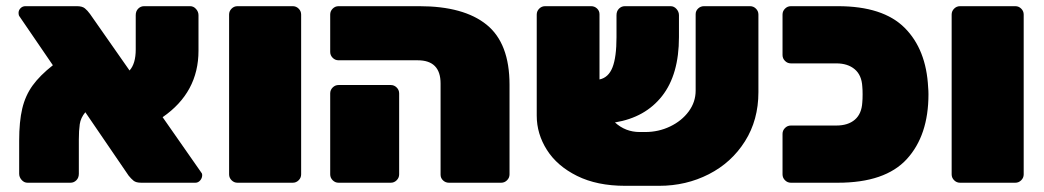

<svg xmlns="http://www.w3.org/2000/svg" viewBox="-20 -591 3378 621"><path d="M634 -25Q634 -15 627.5 -7.5Q621 0 612 0H437Q420 0 412 -6.5Q404 -13 396 -23L256 -228Q241 -210 238 -189.5Q235 -169 235 -140V-29Q235 -16 227 -8Q219 0 208 0H69Q58 0 50 -9Q42 -18 42 -29V-136Q42 -198 52 -240Q62 -282 85.5 -314.5Q109 -347 151 -380L43 -538Q40 -542 40 -549Q40 -558 46.5 -564.5Q53 -571 62 -571H229Q246 -571 254.5 -564Q263 -557 271 -546L399 -363Q419 -385 419 -431V-542Q419 -555 427 -563Q435 -571 446 -571H595Q606 -571 614 -562Q622 -553 622 -542V-427Q622 -292 506 -212L631 -33Q634 -30 634 -25Z M721 -27V-544Q721 -555 729 -563Q737 -571 748 -571H927Q938 -571 946 -563Q954 -555 954 -544V-27Q954 -16 946 -8Q938 0 927 0H748Q737 0 729 -8Q721 -16 721 -27Z M1405 -26V-321Q1405 -396 1331 -396H1075Q1064 -396 1056 -404Q1048 -412 1048 -423V-544Q1048 -555 1056 -563Q1064 -571 1075 -571H1336Q1480 -571 1554 -511Q1628 -451 1628 -317V-27Q1628 -16 1620 -8Q1612 0 1601 0H1432Q1421 0 1413 -7.5Q1405 -15 1405 -26ZM1048 -27V-289Q1048 -300 1056 -308Q1064 -316 1075 -316H1244Q1255 -316 1263 -308Q1271 -300 1271 -289V-27Q1271 -16 1263 -8Q1255 0 1244 0H1075Q1064 0 1056 -8Q1048 -16 1048 -27Z M2433 -544V-293Q2433 -203 2389.5 -134Q2346 -65 2272.5 -27.5Q2199 10 2112 10H2002Q1911 10 1846.5 -22Q1782 -54 1749 -106Q1716 -158 1716 -217V-544Q1716 -555 1724 -563Q1732 -571 1743 -571H1892Q1903 -571 1911 -563.5Q1919 -556 1919 -545V-335V-334Q1948 -340 1961 -373Q1974 -406 1974 -471V-542Q1974 -555 1982 -563Q1990 -571 2001 -571H2149Q2160 -571 2168 -562Q2176 -553 2176 -542V-471Q2176 -350 2121.5 -280.5Q2067 -211 1969 -195Q2003 -164 2049 -164H2067Q2110 -164 2147.5 -182Q2185 -200 2207.5 -230.5Q2230 -261 2230 -298V-545Q2230 -556 2238 -563.5Q2246 -571 2257 -571H2406Q2417 -571 2425 -563Q2433 -555 2433 -544Z M2511 -27V-158Q2511 -169 2519 -177Q2527 -185 2538 -185H2685Q2723 -185 2745 -204Q2767 -223 2769 -260Q2770 -270 2770 -286Q2770 -301 2769 -311Q2767 -348 2744.5 -367Q2722 -386 2685 -386H2538Q2527 -386 2519 -394Q2511 -402 2511 -413V-544Q2511 -555 2519 -563Q2527 -571 2538 -571H2690Q2836 -571 2906 -501Q2976 -431 2982 -308Q2983 -298 2983 -286Q2983 -153 2913 -76.5Q2843 0 2690 0H2538Q2527 0 2519 -8Q2511 -16 2511 -27Z M3058 -27V-544Q3058 -555 3066 -563Q3074 -571 3085 -571H3264Q3275 -571 3283 -563Q3291 -555 3291 -544V-27Q3291 -16 3283 -8Q3275 0 3264 0H3085Q3074 0 3066 -8Q3058 -16 3058 -27Z"/></svg>

Font: Rubik
Style: Regular
Weight: 900
Designer: Hubert & Fischer
Foundry: Hubert & Fischer
Version: Version 1.100